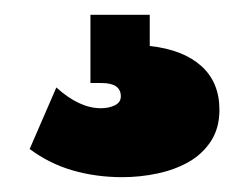

<svg xmlns="http://www.w3.org/2000/svg" viewBox="-20 -30 336 259"><path d="M145 209Q110 209 78.5 200Q47 191 20 171L56 88Q87 116 116 116Q127 116 135 112Q143 108 143 100Q143 82 117 82H102V-10H182V32Q227 37 251.5 59Q276 81 276 118Q276 143 264.5 160.5Q253 178 234.5 188.5Q216 199 192.5 204Q169 209 145 209Z"/></svg>

Font: Tilda Sans Black
Style: Regular
Weight: 900
Designer: ParaType Ltd
Foundry: ParaType Ltd
Version: Version 1.009